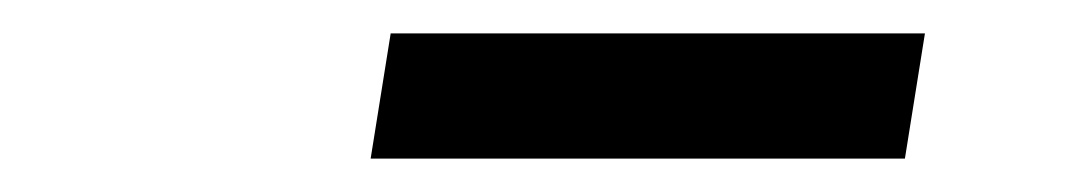

<svg xmlns="http://www.w3.org/2000/svg" viewBox="-20 -765 640 115"><path d="M202 -670H522L534 -745H214Z"/></svg>

Font: JetBrains Mono
Style: Italic
Weight: 400
Italic angle: -9°
Monospace: yes
Designer: Philipp Nurullin, Konstantin Bulenkov
Foundry: JetBrains
Version: Version 2.305